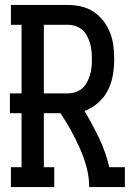

<svg xmlns="http://www.w3.org/2000/svg" viewBox="-20 -755 540 775"><path d="M24 0V-80H67V-298H20V-378H67V-655H24V-735H253Q280 -735 307 -729Q334 -723 357 -708Q380 -693 397 -671Q414 -649 424 -623.5Q434 -598 437.5 -571Q441 -544 441 -516Q441 -484 435.5 -451.5Q430 -419 415.5 -390.5Q401 -362 376 -340Q351 -318 321 -307Q353 -254 380 -197.5Q407 -141 421 -80H484V0H340Q340 -40 329.5 -79.5Q319 -119 302.5 -156Q286 -193 266.5 -228.5Q247 -264 224 -298H157V-80H199V0ZM157 -378H253Q269 -378 284.5 -383Q300 -388 312 -398.5Q324 -409 331.5 -423.5Q339 -438 343.5 -453Q348 -468 349.5 -484Q351 -500 351 -516Q351 -532 349.5 -548Q348 -564 343.5 -579.5Q339 -595 331.5 -609.5Q324 -624 312 -634.5Q300 -645 284.5 -650Q269 -655 253 -655H157Z"/></svg>

Font: Iosevka Curly Slab Medium
Style: Regular
Weight: 500
Monospace: yes
Designer: Belleve Invis
Foundry: Belleve Invis
Version: Version 22.1.2; ttfautohint (v1.8.4)